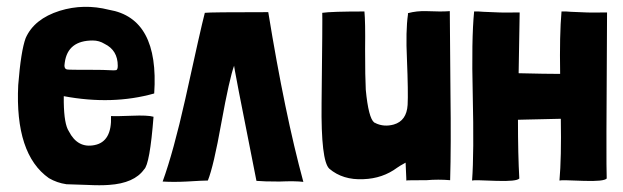

<svg xmlns="http://www.w3.org/2000/svg" viewBox="-20 -536 1846 569"><path d="M169 -233Q170 -168 184 -147Q210 -96 260 -106Q312 -116 309 -192Q318 -191 371 -193Q418 -195 435 -190Q424 -49 407 -34Q378 7 303 12Q278 14 238 12L177 10Q149 6 125 -8Q24 -79 34 -284Q42 -385 56 -423Q81 -480 157 -504Q228 -526 303 -507Q452 -482 437 -259Q313 -224 169 -251ZM255 -416Q181 -416 172 -351Q168 -331 180 -330Q182 -329 266 -329Q285 -329 304 -328Q320 -327 323 -328Q329 -328 329 -341Q329 -387 290 -406Q274 -416 255 -416Z M674 -342Q660 -304 636 -172Q613 -43 596 -1Q582 -1 533 2Q494 4 462 2Q494 -86 529 -242Q575 -452 587 -498Q600 -500 775 -500Q824 -199 879 3Q855 0 808 2Q761 2 740 0Q669 -356 674 -342Z M1157 -39Q1114 -7 1057 -5Q996 -2 956 -36Q931 -59 933 -230Q936 -489 935 -498Q962 -502 1060 -502Q1063 -472 1062 -390Q1062 -306 1064 -270Q1072 -186 1089 -173Q1090 -173 1091 -172Q1093 -172 1093 -171Q1118 -159 1147 -167Q1185 -178 1188 -225Q1190 -261 1186 -361Q1182 -444 1189 -493V-497Q1215 -504 1244 -503Q1288 -501 1313 -503L1315 -257Q1317 -106 1314 -2Q1279 -5 1244 -2Q1184 -2 1184 -1Q1185 9 1182 -54Q1162 -43 1157 -39Z M1779 -499H1762Q1725 -498 1672 -501Q1670 -501 1658 -502Q1647 -502 1644 -502V-501Q1638 -433 1640 -317Q1598 -317 1517 -319Q1519 -444 1520 -496V-499H1503Q1466 -498 1413 -501Q1411 -501 1398 -502Q1388 -502 1385 -502V-501Q1377 -420 1381 -255Q1385 -81 1379 -1Q1384 -3 1451 0Q1511 2 1519 -7Q1515 -78 1515 -181Q1508 -181 1642 -184Q1644 -69 1638 -1Q1643 -3 1710 0Q1770 2 1778 -7Q1776 -40 1779 -496Z"/></svg>

Font: Londrina Solid
Style: Regular
Weight: 400
Designer: Marcelo Magalhaes
Foundry: Marcelo Magalh„es
Version: Version 1.001 2011